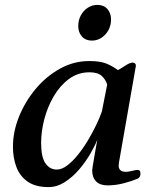

<svg xmlns="http://www.w3.org/2000/svg" viewBox="-20 -741 629 775"><path d="M175.8 14.2Q124 14.2 92.5 -7.3Q61 -28.8 46.6 -65.9Q32.2 -103 32.2 -148.4Q32.2 -209 56.6 -269.8Q81.1 -330.6 123.5 -381.6Q166 -432.6 221.7 -463.6Q277.3 -494.6 340.3 -494.6Q383.8 -494.6 408.7 -484.6Q433.6 -474.6 456.1 -458Q471.7 -466.8 488 -477.5Q504.4 -488.3 515.6 -488.3Q520.5 -488.3 524.7 -485.1Q528.8 -481.9 528.3 -474.1L460 -84Q459 -76.2 459 -71.8Q459 -60.5 466.1 -54Q473.1 -47.4 487.8 -47.4Q498 -47.4 513.2 -51.3Q528.3 -55.2 534.7 -55.2Q539.6 -55.2 543.2 -52.5Q546.9 -49.8 546.9 -40Q546.9 -32.7 543.9 -27.3Q541 -22 534.7 -19.5Q513.7 -10.3 480.2 -1.5Q446.8 7.3 414.1 7.3Q383.8 7.3 367.9 -8.8Q352.1 -24.9 352.1 -53.7Q352.1 -57.1 354.5 -71.8Q356.9 -86.4 360.4 -106.4Q363.8 -126.5 367.2 -146Q370.6 -165.5 373 -177.7Q363.8 -153.3 344.7 -120.6Q325.7 -87.9 299.6 -57.1Q273.4 -26.4 241.7 -6.1Q210 14.2 175.8 14.2ZM209 -56.6Q229.5 -56.6 251.2 -73Q272.9 -89.4 294.4 -116Q315.9 -142.6 334.7 -174.1Q353.5 -205.6 368.2 -236.1Q382.8 -266.6 391.1 -290.5L412.6 -399.4Q406.7 -419.9 390.6 -434.6Q374.5 -449.2 341.3 -449.2Q294.9 -449.2 258.5 -422.4Q222.2 -395.5 197 -352.5Q171.9 -309.6 158.9 -260Q146 -210.4 146 -164.6Q146 -106.4 163.6 -81.5Q181.2 -56.6 209 -56.6ZM351.1 -577.1Q325.2 -577.1 310.5 -593.8Q295.9 -610.4 295.9 -635.7Q295.9 -659.7 306.2 -678.7Q316.4 -697.8 334 -709.5Q351.6 -721.2 373 -721.2Q398.9 -721.2 413.6 -704.6Q428.2 -688 428.2 -662.1Q428.2 -639.2 418 -619.9Q407.7 -600.6 390.1 -588.9Q372.6 -577.1 351.1 -577.1Z"/></svg>

Font: Gelasio Medium
Style: Italic
Weight: 500
Italic angle: -8.5°
Designer: Eben Sorkin
Foundry: Eben Sorkin
Version: Version 1.008